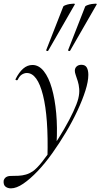

<svg xmlns="http://www.w3.org/2000/svg" viewBox="-78 -751 551 1052"><path d="M-18 281Q-36 281 -48 271.5Q-60 262 -58 239Q-51 213 -18 213Q3 213 23.5 212Q44 211 63.5 205.5Q83 200 101 188Q123 173 152 136.5Q181 100 213 52.5Q245 5 274 -45Q303 -95 323.5 -139Q344 -183 351 -211Q358 -240 356 -264Q354 -288 348 -306.5Q342 -325 337 -339.5Q332 -354 332 -363Q332 -378 342 -387Q352 -396 368 -396Q389 -396 397.5 -381Q406 -366 406 -341Q406 -305 390 -254.5Q374 -204 346.5 -145Q319 -86 283.5 -26.5Q248 33 208.5 88.5Q169 144 128 187Q87 230 49.5 255.5Q12 281 -18 281ZM182 113Q188 -108 157.5 -229.5Q127 -351 69 -351Q56 -351 42.5 -343Q29 -335 19 -314Q17 -310 11.5 -311.5Q6 -313 7 -317Q26 -355 49 -375Q72 -395 100 -395Q135 -395 162 -361Q189 -327 206 -267.5Q223 -208 230 -130.5Q237 -53 232 35ZM186 -473Q184 -470 179 -472Q174 -474 175 -476L269 -716Q271 -719 281.5 -723Q292 -727 304.5 -729Q317 -731 325.5 -731Q334 -731 332 -727ZM306 -473Q304 -470 299 -472Q294 -474 295 -476L389 -716Q391 -719 401.5 -723Q412 -727 424.5 -729Q437 -731 445.5 -731Q454 -731 452 -727Z"/></svg>

Font: Cormorant
Style: Italic
Weight: 400
Italic angle: -10°
Designer: Christian Thalmann (Catharsis Fonts)
Foundry: Catharsis Fonts
Version: Version 4.000